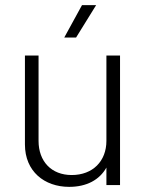

<svg xmlns="http://www.w3.org/2000/svg" viewBox="-20 -720 573 747"><path d="M354 -700H299L230 -574H276ZM394 -504V-172C394 -93 341 -39 259 -39C180 -39 130 -92 130 -172V-504H77V-158C77 -53 153 7 249 7C317 7 367 -20 394 -68V0H447V-504Z"/></svg>

Font: Arthouse Owned Light
Style: Regular
Weight: 300
Designer: Jeremy Tribby
Foundry: Tribby Type
Version: Version 1.000;PS 001.000;hotconv 1.0.88;makeotf.lib2.5.64775